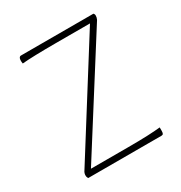

<svg xmlns="http://www.w3.org/2000/svg" viewBox="-126 -593 649 687"><g transform="rotate(-30 199.0 -250.0)"><path d="M44 0Q44 0 42 -3.5Q40 -7 40 -13Q40 -17 41 -20.5Q42 -24 43 -26L326 -476H184Q137 -476 102 -475Q67 -474 46 -472Q45 -477 45 -480Q45 -483 45 -486Q45 -492 47.5 -496Q50 -500 54 -500H354Q354 -500 356 -497.5Q358 -495 358 -490Q358 -486 357 -482Q356 -478 354 -474L69 -24H218Q274 -24 305.5 -25.5Q337 -27 356 -29Q356 -27 356 -22.5Q356 -18 356 -15Q356 -7 354 -3.5Q352 0 347 0Z"/></g></svg>

Font: Yanone Kaffeesatz ExtraLight ExtraLight
Style: Regular
Weight: 250
Version: Version 2.003